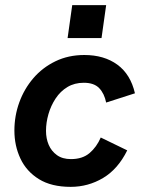

<svg xmlns="http://www.w3.org/2000/svg" viewBox="-20 -717 563 747"><path d="M255 10Q180 10 131.5 -20Q83 -50 59.5 -100Q36 -150 36 -209Q36 -266 55 -318.5Q74 -371 109.5 -412.5Q145 -454 195.5 -478.5Q246 -503 308 -503Q385 -503 436.5 -465.5Q488 -428 505 -354L393 -318Q386 -353 366 -374Q346 -395 306 -395Q270 -395 242.5 -378.5Q215 -362 196.5 -334Q178 -306 168.5 -273Q159 -240 159 -208Q159 -178 169.5 -153.5Q180 -129 201.5 -113.5Q223 -98 256 -98Q301 -98 328.5 -121.5Q356 -145 372 -182L475 -132Q439 -59 381 -24.5Q323 10 255 10ZM243 -569 261 -697H393L375 -569Z"/></svg>

Font: Hanken Grotesk
Style: Bold Italic
Weight: 700
Italic angle: -8°
Designer: Alfredo Marco Pradil
Foundry: Hanken Design Co.
Version: Version 3.013